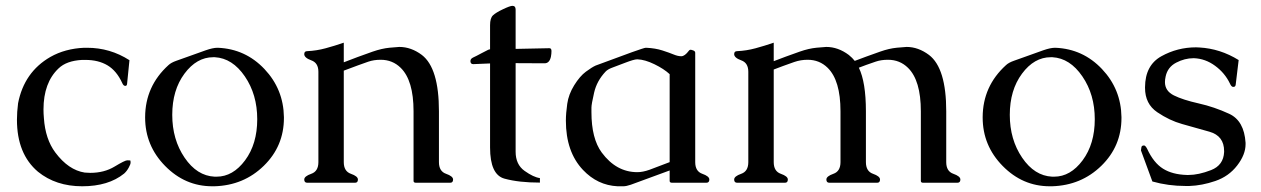

<svg xmlns="http://www.w3.org/2000/svg" viewBox="-20 -632 4360 664"><path d="M281.2 -466.8Q360.8 -466.8 427.7 -423.8L419.4 -341.3Q418.5 -335 413.6 -335Q413.1 -335 412.6 -335Q406.7 -335.4 402.8 -344.7Q383.3 -387.2 351.8 -406Q320.3 -424.8 275.4 -424.8H263.7Q210 -421.9 182.6 -395.5Q130.4 -346.2 130.4 -253.4Q130.4 -239.3 131.8 -223.6Q136.7 -150.9 171.4 -104.5Q216.8 -43.9 272.9 -35.2Q282.7 -34.2 292 -34.2Q340.3 -34.2 376.2 -55.9Q412.1 -77.6 420.2 -77.6Q428.2 -77.6 430.7 -77.1Q431.6 -74.7 431.6 -69.3Q431.6 -64 425 -52Q418.5 -40 409.2 -31.7Q355 12.2 264.2 12.2Q173.3 12.2 111.3 -38.1Q38.6 -99.6 38.6 -217.8Q38.6 -244.6 42.5 -274.9Q63.5 -382.8 154.3 -435.1Q205.1 -463.9 271 -466.8Z M961.9 -224.1Q961.9 -126.5 892.3 -58.6Q822.8 9.3 721.7 12.2H713.9Q620.1 12.2 551 -58.1Q481.9 -128.4 481.9 -225.6V-227.1Q482.4 -334 562.5 -406.7Q571.8 -415.5 590.1 -421.9Q608.4 -428.2 637.2 -438.7Q666 -449.2 691.2 -458Q716.3 -466.8 731.9 -466.8H733.4Q828.6 -462.9 894.5 -393.3Q960.4 -323.7 961.9 -227.1ZM717.3 -434.1Q660.2 -434.1 617.9 -377.2Q575.7 -320.3 575.7 -234.9Q575.7 -149.4 618.4 -86.7Q661.1 -23.9 722.2 -21H729Q785.6 -21 827.6 -77.6Q869.6 -134.3 869.6 -219.7Q869.6 -305.2 826.7 -367.9Q783.7 -430.7 723.1 -434.1Z M1360.8 -469.7Q1401.9 -469.7 1439 -441.9Q1498 -396.5 1498 -247.1V-71.3Q1498 -39.6 1522.5 -31Q1546.9 -22.5 1546.9 -11.2Q1546.9 0 1537.1 0H1418.5Q1410.2 0 1410.2 -6.3V-247.1Q1410.2 -354 1365.7 -397.5Q1337.4 -425.3 1296.4 -425.3Q1272.9 -425.3 1253.7 -418.7Q1234.4 -412.1 1218 -406Q1201.7 -399.9 1189.9 -395.5Q1178.2 -391.1 1168.9 -387.7V-71.3Q1168.9 -39.6 1193.4 -31Q1217.8 -22.5 1217.8 -11.2Q1217.8 0 1208 0H1042.5Q1032.2 0 1032.2 -11.2Q1032.2 -22.5 1056.6 -31Q1081.1 -39.6 1081.1 -71.3V-383.8Q1081.1 -414.6 1056.6 -423.3Q1032.2 -432.1 1032.2 -444.8Q1032.2 -455.1 1042.5 -455.1Q1074.7 -456.5 1106.2 -465.1Q1137.7 -473.6 1168.9 -484.4V-416.5Q1195.8 -426.8 1216.3 -434.6Q1236.8 -442.4 1268.6 -453.4Q1300.3 -464.4 1327.4 -467Q1354.5 -469.7 1360.8 -469.7Z M1616.7 -410.2Q1607.4 -410.2 1606.9 -419.9V-420.9Q1606.9 -428.7 1616.2 -433.1Q1626 -437.5 1645 -447.8Q1664.1 -458 1668.2 -459.7Q1672.4 -461.4 1674.8 -461.4V-544.9Q1674.8 -569.3 1684.8 -578.9Q1694.8 -588.4 1719.5 -600.1Q1744.1 -611.8 1752 -611.8Q1763.2 -611.8 1763.2 -599.1V-462.9L1879.9 -465.3Q1887.2 -465.3 1887.2 -455.6Q1887.2 -445.8 1885.3 -436Q1880.4 -413.1 1863.3 -413.1L1763.2 -413.6V-107.4Q1763.2 -63 1794.2 -41Q1825.2 -19 1847.2 -16.1V-0.5Q1774.4 -0.5 1724.6 -14.2Q1674.8 -27.8 1674.8 -122.1V-412.6Z M2135.7 12.2H2115.7Q2046.4 8.8 1996.1 -44.4Q1937 -106.9 1937 -214.8Q1937 -240.2 1941.7 -272.9Q1946.3 -305.7 1965.8 -337.2Q1985.4 -368.7 2006.1 -384Q2026.9 -399.4 2040 -405.3Q2204.1 -466.8 2212.9 -466.8H2215.3Q2246.6 -465.3 2270.8 -457.5Q2294.9 -449.7 2309.6 -443.6Q2324.2 -437.5 2336.2 -437.5Q2348.1 -437.5 2362.3 -456.5Q2364.7 -460 2367.9 -460Q2371.1 -460 2377.7 -457.5Q2384.3 -455.1 2384.3 -449.2V-71.3Q2384.3 -39.6 2408.7 -31Q2433.1 -22.5 2433.1 -11.2Q2433.1 0 2422.9 0H2304.2Q2295.9 0 2295.9 -6.3V-42.5L2161.6 6.8Q2146 12.2 2135.7 12.2ZM2183.1 -426.8Q2172.9 -426.8 2142.1 -415Q2111.3 -403.3 2096.4 -397.7Q2081.5 -392.1 2074.2 -384.3Q2043.9 -352.1 2034.7 -311.8Q2025.4 -271.5 2025.4 -259.8V-246.6Q2025.4 -245.1 2025.4 -244.1Q2025.4 -152.8 2061 -104.5Q2111.3 -36.6 2184.1 -36.6Q2203.1 -36.6 2226.3 -44.9Q2249.5 -53.2 2295.9 -71.3V-375.5Q2275.9 -394 2243.2 -409.9Q2210.4 -425.8 2185.1 -426.8Z M2837.4 -469.7Q2878.4 -469.7 2915.5 -441.9Q2928.2 -431.6 2936 -421.4Q2958 -429.7 2975.8 -436.3Q2993.7 -442.9 3024.2 -453.6Q3054.7 -464.4 3081.8 -467Q3108.9 -469.7 3115.2 -469.7Q3155.8 -469.7 3192.9 -441.9Q3252.4 -396.5 3252.4 -247.1V-71.3Q3252.4 -39.6 3276.9 -31Q3301.3 -22.5 3301.3 -11.2Q3301.3 0 3291 0H3172.4Q3164.6 0 3164.6 -6.3V-247.1Q3164.6 -354 3120.1 -397.5Q3091.8 -425.3 3050.8 -425.3Q3027.3 -425.3 3008.5 -418.9Q2989.7 -412.6 2975.8 -407.5Q2961.9 -402.3 2950.2 -397.9Q2974.6 -347.7 2974.6 -247.1V-71.3Q2974.6 -39.6 2999 -31Q3023.4 -22.5 3023.4 -11.2Q3023.4 0 3013.7 0H2848.1Q2837.9 0 2837.9 -11.2Q2837.9 -22.5 2862.3 -31Q2886.7 -39.6 2886.7 -71.3V-247.1Q2886.7 -354 2842.3 -397.5Q2814 -425.3 2772.9 -425.3Q2749.5 -425.3 2727.1 -417.7Q2704.6 -410.2 2688.2 -403.8Q2671.9 -397.5 2655.8 -391.6V-71.3Q2655.8 -39.6 2680.2 -31Q2704.6 -22.5 2704.6 -11.2Q2704.6 0 2694.8 0H2529.3Q2519 0 2519 -11.2Q2519 -22.5 2543.5 -31Q2567.9 -39.6 2567.9 -71.3V-383.8Q2567.9 -414.6 2543.5 -423.3Q2519 -432.1 2519 -444.8Q2519 -455.1 2529.3 -455.1Q2561.5 -456.5 2593 -465.1Q2624.5 -473.6 2655.8 -484.4V-420.4Q2678.7 -429.2 2697 -436Q2715.3 -442.9 2746.1 -453.6Q2776.9 -464.4 2804 -467Q2831.1 -469.7 2837.4 -469.7Z M3858.4 -224.1Q3858.4 -126.5 3788.8 -58.6Q3719.2 9.3 3618.2 12.2H3610.4Q3516.6 12.2 3447.5 -58.1Q3378.4 -128.4 3378.4 -225.6V-227.1Q3378.9 -334 3459 -406.7Q3468.3 -415.5 3486.6 -421.9Q3504.9 -428.2 3533.7 -438.7Q3562.5 -449.2 3587.6 -458Q3612.8 -466.8 3628.4 -466.8H3629.9Q3725.1 -462.9 3791 -393.3Q3856.9 -323.7 3858.4 -227.1ZM3613.8 -434.1Q3556.6 -434.1 3514.4 -377.2Q3472.2 -320.3 3472.2 -234.9Q3472.2 -149.4 3514.9 -86.7Q3557.6 -23.9 3618.7 -21H3625.5Q3682.1 -21 3724.1 -77.6Q3766.1 -134.3 3766.1 -219.7Q3766.1 -305.2 3723.1 -367.9Q3680.2 -430.7 3619.6 -434.1Z M4245.6 -331.5H4244.1Q4238.3 -332 4233.4 -343.3Q4215.8 -379.9 4182.1 -404.5Q4148.4 -429.2 4109.4 -430.7H4107.4Q4077.1 -430.7 4047.6 -415.3Q4018.1 -399.9 4011.2 -367.7Q4008.8 -356.9 4008.8 -348.1Q4008.8 -317.4 4039.8 -302Q4070.8 -286.6 4125.2 -274.4Q4179.7 -262.2 4231.2 -238.3Q4282.7 -214.4 4287.6 -138.2V-133.3Q4287.6 -97.2 4258.5 -59.6Q4229.5 -22 4183.1 -6.1Q4136.7 9.8 4093.3 11.2H4080.1Q4020 11.2 3965.3 -4.4L3925.8 -111.8L3927.2 -121.6Q3927.7 -128.9 3936 -128.9H3937Q3941.9 -127.9 3947.3 -117.2Q3969.7 -68.8 4002.2 -48.6Q4034.7 -28.3 4084.5 -26.9H4090.3Q4125 -26.9 4168.2 -43.7Q4211.4 -60.5 4213.4 -106.4V-109.4Q4213.4 -162.1 4162.6 -176.5Q4111.8 -190.9 4068.1 -203.1Q4024.4 -215.3 3982.2 -243.9Q3939.9 -272.5 3939.9 -328.1V-330.6Q3940.4 -406.2 3996.1 -437.3Q4051.8 -468.3 4116.2 -468.3Q4122.1 -468.3 4127.9 -467.8Q4199.7 -463.9 4263.7 -424.3L4253.4 -338.9Q4252.4 -331.5 4245.6 -331.5Z"/></svg>

Font: Caudex
Style: Regular
Weight: 400
Version: Version 1.04